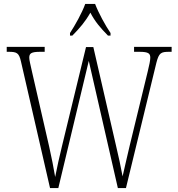

<svg xmlns="http://www.w3.org/2000/svg" viewBox="-20 -951 901 971"><path d="M334 -784V-771H346C385 -811 411 -841 437 -887C461 -841 487 -811 526 -771H539V-784C513 -822 478 -886 461 -931H411C395 -886 359 -822 334 -784ZM86 -640 233 0H275L429 -643L576 0H617L771 -634C784 -684 794 -689 836 -689H848V-714H658V-689H685C732 -689 740 -680 740 -659C740 -645 735 -622 727 -589L637 -219C623 -162 610 -101 600 -59C591 -108 580 -159 565 -222L452 -713H415L293 -210C279 -154 270 -110 259 -56C249 -112 243 -146 229 -208L141 -592C134 -625 128 -646 128 -659C128 -680 136 -689 183 -689H206V-714H14V-689H23C65 -689 76 -684 86 -640Z"/></svg>

Font: Noto Serif Hebrew Condensed ExtraLight
Style: Regular
Weight: 200
Width: 3
Designer: Monotype Design Team
Foundry: Monotype Imaging Inc.
Version: Version 2.004